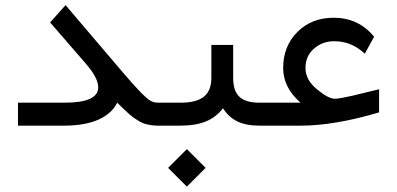

<svg xmlns="http://www.w3.org/2000/svg" viewBox="-20 -481 1520 735"><path d="M428.7 -87.9C439.5 -77.1 446.8 -69.8 450.7 -66.4C454.6 -62.5 460.9 -56.6 470.2 -48.3C479.5 -40 486.3 -34.2 490.7 -31.2C500 -24.9 519 -11.7 532.2 -7.8C545.4 -3.9 563.5 0 582.5 0H590.3C597.7 0 601.6 -13.2 601.6 -42V-47.4C601.6 -74.2 597.7 -87.9 590.3 -87.9H585.9C574.7 -87.9 564.5 -90.3 556.2 -95.2C547.4 -100.1 535.6 -110.4 520.5 -125.5C505.4 -140.6 481.4 -167.5 448.7 -205.6L231 -461.4L171.9 -395L308.6 -237.3C339.4 -201.7 356 -171.4 356 -146.5C356 -107.4 313 -87.9 227.1 -87.9H48.8V0H226.6C333.5 0 401.9 -33.2 428.7 -87.9Z M585.4 -87.9C577.1 -87.9 573.2 -74.2 573.2 -47.4V-42C573.2 -14.2 577.1 0 585.4 0H668.9C749.5 0 798.3 -21 833.5 -66.4C863.3 -21 904.3 0 974.1 0H984.4C991.7 0 995.6 -14.2 995.6 -42V-47.4C995.6 -74.2 991.7 -87.9 984.4 -87.9H973.6C901.4 -87.9 872.6 -118.2 872.6 -183.1V-309.1H789.1V-183.1C789.1 -118.7 753.4 -87.9 671.4 -87.9ZM695.3 233.4 767.1 161.6 695.3 89.8 623.5 161.6Z M979.5 -87.9C971.2 -87.9 967.3 -74.2 967.3 -47.4V-42C967.3 -14.2 971.2 0 979.5 0H1130.9C1217.8 0 1317.9 -17.1 1431.2 -50.8V-139.2L1327.6 -114.3C1294.9 -106.9 1273.4 -103 1262.2 -103C1245.6 -103 1223.6 -114.3 1195.8 -137.2C1165 -161.6 1149.4 -189.5 1149.4 -220.7C1149.4 -251.5 1160.2 -275.9 1182.1 -294.9C1203.6 -314 1229.5 -323.2 1259.8 -323.2C1304.2 -323.2 1342.8 -307.1 1376.5 -275.4L1412.1 -340.3C1372.6 -388.7 1320.8 -413.1 1257.3 -413.1C1201.2 -413.1 1154.8 -395 1118.7 -358.9C1082 -322.3 1064 -276.4 1064 -220.2C1064 -170.9 1085.9 -127 1130.4 -87.9Z"/></svg>

Font: Shabnam
Style: Regular
Weight: 400
Foundry: DejaVu fonts team - Redesigned by Saber Rastikerdar - Based on Vazir font
Version: Version 5.0.1